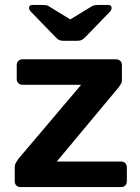

<svg xmlns="http://www.w3.org/2000/svg" viewBox="-20 -761 571 781"><path d="M239 -595Q230 -595 222.5 -597.5Q215 -600 205 -611L108 -711Q98 -721 98 -728Q98 -741 113 -741H150Q158 -741 166.5 -740Q175 -739 181 -734L266 -682L351 -734Q358 -739 366 -740Q374 -741 382 -741H419Q434 -741 434 -728Q434 -720 425 -711L328 -611Q317 -600 310 -597.5Q303 -595 294 -595ZM64 0Q53 0 46.5 -6.5Q40 -13 40 -24V-81Q40 -91 44.5 -98.5Q49 -106 54 -114L310 -416H72Q62 -416 55 -422.5Q48 -429 48 -440V-496Q48 -507 55 -513.5Q62 -520 72 -520H451Q462 -520 469 -513.5Q476 -507 476 -496V-435Q476 -426 471.5 -419Q467 -412 462 -405L211 -104H472Q483 -104 489.5 -97.5Q496 -91 496 -80V-24Q496 -13 489.5 -6.5Q483 0 472 0Z"/></svg>

Font: Fz Rubik Med
Style: Regular
Weight: 500
Designer: Hubert and Fischer
Foundry: Hubert and Fischer
Version: Vit hóa bi FontZin.com